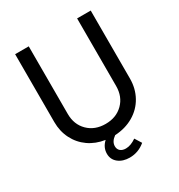

<svg xmlns="http://www.w3.org/2000/svg" viewBox="-212 -887 1129 1210"><g transform="rotate(-30 353.0 -282.0)"><path d="M265 88Q265 42 302 8Q235 -2 184.5 -37.5Q134 -73 106 -128.5Q78 -184 78 -251V-745H177V-253Q177 -176 226 -127.5Q275 -79 353 -79Q431 -79 480 -127.5Q529 -176 529 -253V-745H628V-251Q628 -178 595.5 -119.5Q563 -61 504 -26.5Q445 8 369 12Q332 38 332 72Q332 94 346.5 106.5Q361 119 386 119Q422 119 462 91L492 139Q442 181 379 181Q329 181 297 155.5Q265 130 265 88Z"/></g></svg>

Font: Evergrow Sans 
Style: Medium
Weight: 500
Foundry: 10Web
Version: Version 1.000